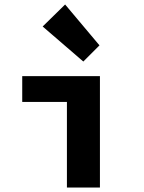

<svg xmlns="http://www.w3.org/2000/svg" viewBox="-20 -835 640 855"><path d="M278 0V-381H79V-496H425V0ZM351 -561 170 -717 270 -815 423 -633Z"/></svg>

Font: TypoPRO Source Code Pro
Style: Bold
Weight: 700
Monospace: yes
Designer: Paul D. Hunt, Teo Tuominen
Foundry: Adobe Systems Incorporated
Version: Version 2.010;PS 1.0;hotconv 1.0.84;makeotf.lib2.5.63406